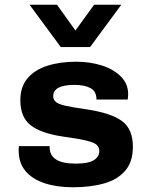

<svg xmlns="http://www.w3.org/2000/svg" viewBox="-20 -782 640 812"><path d="M288 10Q221 10 169 -7Q117 -24 88 -58.5Q59 -93 59 -145Q59 -149 59 -153.5Q59 -158 60 -164H190V-158Q190 -125 217 -107.5Q244 -90 301 -90Q353 -90 376.5 -104.5Q400 -119 400 -143Q400 -159 389.5 -169Q379 -179 347 -187Q315 -195 249 -204Q153 -218 109.5 -252.5Q66 -287 66 -358Q66 -415 96.5 -451Q127 -487 180.5 -504Q234 -521 302 -521Q361 -521 411 -505Q461 -489 491.5 -458Q522 -427 522 -384Q522 -379 521.5 -374Q521 -369 520 -361H388Q388 -396 362.5 -409.5Q337 -423 295 -423Q205 -423 205 -375Q205 -361 215.5 -351.5Q226 -342 256 -335Q286 -328 344 -320Q450 -304 496 -270Q542 -236 542 -161Q542 -98 510 -60.5Q478 -23 421 -6.5Q364 10 288 10ZM493 -762 361 -583H237L105 -762H221L299 -653L378 -762Z"/></svg>

Font: Chivo Mono
Style: Bold
Weight: 700
Monospace: yes
Designer: Hector Gatti
Foundry: Omnibus-Type
Version: Version 1.008; ttfautohint (v1.8.4.7-5d5b)